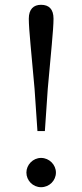

<svg xmlns="http://www.w3.org/2000/svg" viewBox="-20 -767 343 800"><path d="M151 13C186 13 213 -15 213 -48C213 -80 186 -109 151 -109C117 -109 90 -80 90 -48C90 -15 117 13 151 13ZM151 -747C120 -747 100 -729 100 -689C100 -644 111 -546 124 -397L136 -221H167L179 -397C192 -546 203 -644 203 -689C203 -729 184 -747 151 -747Z"/></svg>

Font: Shippori Mincho
Style: Regular
Weight: 400
Designer: Bonji Tadano  Ryoko NISHIZUKA  (kana & ideographs); Frank Grießhammer (Latin, Greek & Cyrillic); Wenlong ZHANG  (bopomof
Foundry: Adobe Systems Incorporated
Version: Version 1.003;PS 1.001;hotconv 16.6.54;makeotf.lib2.5.65590